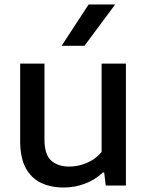

<svg xmlns="http://www.w3.org/2000/svg" viewBox="-20 -828 658 857"><path d="M264 9Q207 9 163.2 -11.8Q119.5 -32.5 94.8 -78.2Q70 -124 70 -199V-544H178.5V-205Q178.5 -137.5 208.8 -111Q239 -84.5 288.5 -84.5Q313.5 -84.5 339.8 -91.2Q366 -98 390.2 -112.5Q414.5 -127 433.5 -149.5V-544H542V0H452L445 -58H439Q404 -25 358.8 -8Q313.5 9 264 9ZM255 -623.5 375.5 -808H494L357 -623.5Z"/></svg>

Font: Encode Sans SemiExpanded Medium
Style: Regular
Weight: 500
Width: 6
Designer: Multiple Designers
Foundry: Impallari Type
Version: Version 3.002